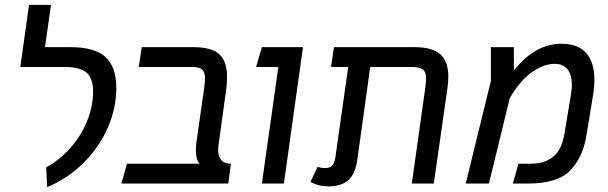

<svg xmlns="http://www.w3.org/2000/svg" viewBox="-20 -759 2513 794"><path d="M171 -67Q228 -98 272.5 -149Q317 -200 341 -260.5Q365 -321 365 -380Q365 -436 337.5 -459Q310 -482 247 -482H64L100 -739H191L166 -564H271Q372 -564 416.5 -523Q461 -482 461 -395Q461 -312 426 -231.5Q391 -151 326 -86Q261 -21 175 15Z M882 -140Q882 -82 935 -82L924 0H482L505 -82H805Q790 -100 790 -137Q790 -155 793 -176L824 -392Q828 -426 828 -434Q828 -460 816.5 -471Q805 -482 774 -482H554L566 -564H780Q856 -564 887.5 -534Q919 -504 919 -442Q919 -413 915 -386L884 -161Q882 -147 882 -140Z M1131 -482H1039L1063 -564H1233L1154 0H1063Z M1834 -442Q1834 -416 1830 -392L1774 0H1683L1739 -398Q1742 -419 1742 -435Q1742 -461 1729 -471.5Q1716 -482 1680 -482H1511L1458 -101Q1450 -41 1421.5 -15Q1393 11 1341 12Q1297 12 1264 -7L1293 -69Q1308 -64 1324 -64Q1344 -64 1353.5 -74Q1363 -84 1367 -109L1420 -482H1349L1361 -564H1694Q1768 -564 1801 -534.5Q1834 -505 1834 -442Z M2438 -429Q2438 -398 2432 -362L2405 -198Q2391 -110 2339 -55Q2287 0 2163 0H2101L2124 -82H2173Q2233 -82 2268 -111Q2303 -140 2314 -205L2341 -367Q2345 -395 2345 -407Q2345 -449 2327 -472Q2309 -495 2274 -495Q2228 -495 2179 -460Q2130 -425 2088 -353L2002 0H1906L2010 -424V-564H2105V-467Q2192 -578 2302 -578Q2370 -578 2404 -540Q2438 -502 2438 -429Z"/></svg>

Font: FiraGO
Style: Italic
Weight: 400
Italic angle: -8°
Designer: bBox Type GmbH
Foundry: bBox Type GmbH
Version: Version 1.001